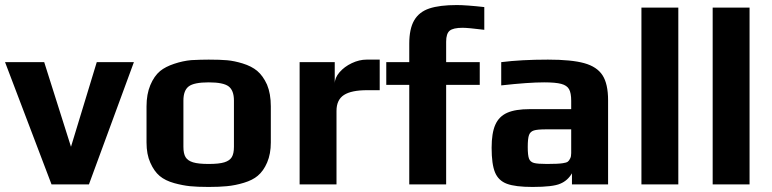

<svg xmlns="http://www.w3.org/2000/svg" viewBox="-20 -730 3055 760"><path d="M0 -484H155L261 -149L363 -484H510L332 0H184Z M670 -5Q634 -15 612 -33.5Q590 -52 575 -86Q560 -119 560 -166V-309Q560 -357 575 -393Q590 -429 614 -449Q635 -466 669.5 -477.5Q704 -489 737 -492Q775 -494 806 -494Q852 -494 879.5 -491.5Q907 -489 940 -479Q976 -468 998.5 -449Q1021 -430 1037 -395Q1052 -359 1052 -309V-166Q1052 -121 1037.5 -87Q1023 -53 1000 -34Q980 -17 945.5 -6.5Q911 4 878 7Q848 10 806 10Q761 10 732 7Q703 4 670 -5ZM906 -149V-332Q906 -372 885 -388Q864 -404 806 -404Q748 -404 727 -388Q706 -372 706 -332V-149Q706 -122 714.5 -108Q723 -94 744 -87.5Q765 -81 806 -81Q847 -81 868 -87.5Q889 -94 897.5 -108Q906 -122 906 -149Z M1166 -484H1305V-399Q1305 -422 1324 -444Q1343 -466 1372.5 -480Q1402 -494 1431 -494H1483V-373H1433Q1371 -373 1341.5 -354Q1312 -335 1312 -291V0H1166Z M1600 -394H1509V-484H1600V-557Q1600 -616 1619.5 -649.5Q1639 -683 1679.5 -696.5Q1720 -710 1788 -710Q1825 -710 1897 -702V-612Q1833 -620 1811 -620Q1774 -620 1760 -608.5Q1746 -597 1746 -565V-484H1879V-394H1746V0H1600Z M1926 -145Q1926 -203 1940.5 -236Q1955 -269 1987.5 -283.5Q2020 -298 2077 -298H2241V-331Q2241 -362 2232.5 -377Q2224 -392 2201.5 -398Q2179 -404 2134 -404Q2072 -404 1964 -392V-484Q2043 -494 2149 -494Q2242 -494 2292.5 -480Q2343 -466 2365 -432Q2387 -398 2387 -333V0H2244V-44Q2227 -15 2198 -3Q2169 10 2088 10Q2020 10 1986.5 -2.5Q1953 -15 1939.5 -47.5Q1926 -80 1926 -145ZM2208 -84Q2222 -86 2227.5 -90Q2233 -94 2237 -103Q2241 -110 2241 -124V-218H2141Q2107 -218 2093 -213.5Q2079 -209 2074 -195.5Q2069 -182 2069 -148Q2069 -115 2074 -102Q2079 -89 2093.5 -85Q2108 -81 2145 -81Q2189 -81 2208 -84Z M2519 -700H2665V0H2519Z M2801 -700H2947V0H2801Z"/></svg>

Font: Play
Style: Bold
Weight: 700
Designer: Jonas Hecksher (Cyrillic expansion: Cyreal)
Foundry: Jonas Hecksher, Playtype, e-types AS
Version: Version 2.101; ttfautohint (v1.5.65-e2d9)